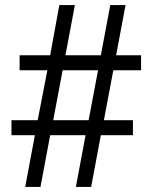

<svg xmlns="http://www.w3.org/2000/svg" viewBox="-20 -734 599 754"><path d="M79 0 117 -203H25V-262H128L166 -458H57V-517H177L213 -714H274L237 -517H376L413 -714H473L436 -517H534V-458H425L388 -262H502V-203H376L338 0H278L316 -203H177L139 0ZM189 -262H328L365 -458H226Z"/></svg>

Font: Noto Rashi Hebrew
Style: Regular
Weight: 400
Version: Version 1.006